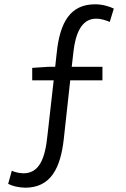

<svg xmlns="http://www.w3.org/2000/svg" viewBox="-20 -765 589 894"><path d="M130 -391H230L201 -135C190 -24 162 41 90 42C70 41 52 38 35 30L18 91C37 101 64 108 97 109C217 109 262 17 277 -118L307 -391H457V-454H314L322 -524C331 -605 358 -678 427 -678C455 -678 475 -669 491 -663L510 -725C489 -735 458 -745 423 -745C309 -745 259 -664 244 -518L237 -454H206L130 -449Z"/></svg>

Font: Noto Sans CJK HK DemiLight
Style: Regular
Weight: 350
Designer: Ryoko NISHIZUKA 西塚涼子 (kana, bopomofo & ideographs); Paul D. Hunt (Latin, Greek & Cyrillic); Sandoll Communications 산돌커뮤니
Foundry: Adobe
Version: Version 2.004;hotconv 1.0.118;makeotfexe 2.5.65603